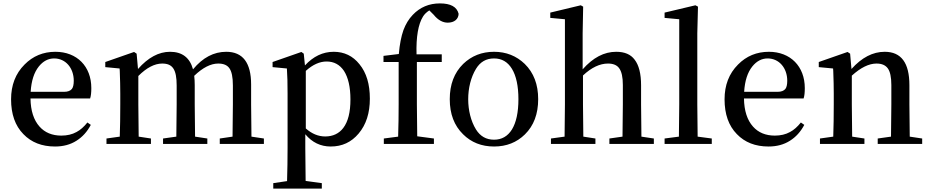

<svg xmlns="http://www.w3.org/2000/svg" viewBox="-20 -845 5464 1127"><path d="M303 15C351 15 393 4 429 -19C464 -41 492 -72 513 -112L493 -126C473 -101 452 -82 429 -70C404 -56 374 -49 340 -49C286 -49 243 -67 212 -102C178 -140 160 -195 159 -267H509C514 -282 516 -302 516 -328C516 -455 432 -541 305 -541C234 -541 173 -516 124 -466C71 -413 45 -345 45 -262C45 -175 69 -107 117 -58C164 -9 226 15 303 15ZM160 -306C164 -371 180 -420 208 -455C233 -486 263 -502 298 -502C365 -502 413 -446 413 -371C413 -348 409 -332 402 -323C393 -312 378 -306 356 -306Z M866 0V-32L794 -43C793 -118 792 -181 792 -232V-399C841 -448 888 -472 932 -472C993 -472 1017 -438 1017 -343V-232C1017 -181 1016 -118 1015 -43L937 -32V0H1197V-32L1125 -43C1124 -118 1123 -181 1123 -232V-345C1123 -365 1122 -383 1120 -400C1170 -448 1217 -472 1261 -472C1292 -472 1313 -463 1326 -445C1340 -426 1347 -392 1347 -344V-232C1347 -181 1346 -118 1345 -43L1270 -32V0H1529V-32L1456 -43C1455 -118 1454 -181 1454 -232V-349C1454 -477 1405 -541 1308 -541C1235 -541 1170 -507 1113 -438C1094 -507 1049 -541 978 -541C912 -541 849 -507 790 -440L782 -530L767 -540L598 -481V-451L682 -443C682 -440 682 -435 683 -429C685 -378 686 -334 686 -296V-232C686 -163 685 -100 683 -43L605 -32V0Z M1869 262V230L1774 217C1773 128 1772 63 1772 23V-57C1812 -9 1862 15 1921 15C1988 15 2042 -10 2085 -61C2129 -113 2151 -181 2151 -266C2151 -351 2131 -418 2090 -468C2051 -517 2000 -541 1939 -541C1875 -541 1819 -514 1770 -461L1763 -530L1749 -540L1580 -481V-451L1664 -443C1667 -402 1668 -353 1668 -295V24C1668 87 1667 152 1665 218L1584 230V262ZM1889 -44C1848 -44 1810 -60 1775 -91V-429C1816 -466 1857 -484 1897 -484C1940 -484 1974 -466 1999 -429C2024 -390 2037 -334 2037 -261C2037 -186 2023 -131 1995 -94C1970 -61 1934 -44 1889 -44Z M2527 0V-32L2429 -45C2428 -128 2427 -190 2427 -232V-481H2573V-526H2425C2422 -629 2435 -703 2463 -748C2471 -761 2483 -773 2500 -784L2526 -758C2551 -727 2579 -712 2608 -712C2647 -712 2671 -733 2672 -764C2662 -805 2625 -825 2562 -825C2499 -825 2446 -803 2403 -758C2379 -733 2361 -703 2348 -668C2335 -631 2326 -585 2321 -528L2231 -517V-481H2320V-232C2320 -169 2319 -106 2317 -43L2233 -32V0Z M2880 15C2953 15 3013 -9 3061 -56C3113 -107 3139 -176 3139 -263C3139 -349 3113 -418 3060 -470C3011 -517 2951 -541 2880 -541C2808 -541 2748 -517 2699 -470C2646 -418 2620 -349 2620 -263C2620 -176 2646 -108 2698 -57C2746 -9 2807 15 2880 15ZM2880 -25C2834 -25 2799 -45 2774 -85C2713 -184 2713 -341 2774 -441C2799 -482 2834 -502 2880 -502C2925 -502 2960 -482 2985 -441C3010 -400 3023 -340 3023 -263C3023 -185 3010 -126 2985 -85C2960 -45 2925 -25 2880 -25Z M3475 0V-32L3404 -43C3403 -118 3402 -181 3402 -232V-402C3452 -449 3501 -472 3549 -472C3579 -472 3601 -463 3614 -445C3629 -425 3636 -392 3636 -346V-232C3636 -181 3635 -118 3634 -43L3557 -32V0H3818V-32L3745 -43C3744 -118 3743 -181 3743 -232V-344C3743 -413 3730 -463 3705 -495C3682 -526 3646 -541 3597 -541C3526 -541 3461 -507 3400 -438V-649L3403 -806L3389 -814L3210 -771V-740L3296 -732V-232C3296 -182 3295 -119 3294 -43L3214 -32V0Z M4158 0V-32L4075 -43C4074 -126 4073 -189 4073 -232V-649L4077 -806L4062 -814L3881 -771V-740L3967 -732V-232C3967 -189 3966 -126 3965 -43L3881 -32V0Z M4491 15C4539 15 4581 4 4617 -19C4652 -41 4680 -72 4701 -112L4681 -126C4661 -101 4640 -82 4617 -70C4592 -56 4562 -49 4528 -49C4474 -49 4431 -67 4400 -102C4366 -140 4348 -195 4347 -267H4697C4702 -282 4704 -302 4704 -328C4704 -455 4620 -541 4493 -541C4422 -541 4361 -516 4312 -466C4259 -413 4233 -345 4233 -262C4233 -175 4257 -107 4305 -58C4352 -9 4414 15 4491 15ZM4348 -306C4352 -371 4368 -420 4396 -455C4421 -486 4451 -502 4486 -502C4553 -502 4601 -446 4601 -371C4601 -348 4597 -332 4590 -323C4581 -312 4566 -306 4544 -306Z M5054 0V-32L4982 -43C4981 -118 4980 -181 4980 -232V-401C5032 -448 5080 -472 5125 -472C5155 -472 5177 -463 5191 -444C5205 -425 5212 -392 5212 -346V-232C5212 -181 5211 -118 5210 -43L5132 -32V0H5393V-32L5320 -43C5319 -118 5318 -181 5318 -232V-345C5318 -476 5270 -541 5173 -541C5103 -541 5038 -507 4978 -440L4970 -530L4955 -540L4786 -481V-451L4870 -443C4870 -440 4870 -435 4871 -429C4873 -378 4874 -334 4874 -296V-232C4874 -163 4873 -100 4871 -43L4793 -32V0Z"/></svg>

Font: AllPunType SemiBold
Style: Regular
Weight: 600
Version: 1.0